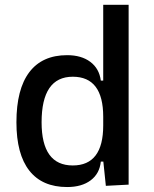

<svg xmlns="http://www.w3.org/2000/svg" viewBox="-20 -752 626 782"><path d="M253.4 9.8Q151.9 9.8 99.4 -57.1Q46.9 -124 46.9 -253.9Q46.9 -388.7 99.4 -458Q151.9 -527.3 253.4 -527.3Q311.5 -527.3 347.9 -500Q384.3 -472.7 390.6 -423.8H400.4V-732.4H503.9V0L411.1 4.9L400.9 -93.8H390.6Q385.7 -44.9 349.4 -17.6Q313 9.8 253.4 9.8ZM400.4 -241.2V-276.4Q400.4 -439.5 276.4 -439.5Q149.4 -439.5 149.4 -253.9Q149.4 -78.1 276.4 -78.1Q400.4 -78.1 400.4 -241.2Z"/></svg>

Font: CaskaydiaMono NF
Style: Regular
Weight: 400
Designer: Aaron Bell
Foundry: Saja Typeworks
Version: Version 2111.001; ttfautohint (v1.8.4);Nerd Fonts 3.1.1